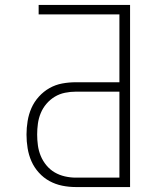

<svg xmlns="http://www.w3.org/2000/svg" viewBox="-20 -755 640 775"><path d="M286 0Q258 0 231 -5.5Q204 -11 180 -24Q156 -37 137 -58Q118 -79 107 -104Q96 -129 91.5 -156.5Q87 -184 87 -212Q87 -239 91.5 -266.5Q96 -294 107 -319Q118 -344 137 -365Q156 -386 180 -399.5Q204 -413 231 -418Q258 -423 286 -423H462V-697H136V-735H505V0ZM286 -38H462V-385H286Q264 -385 242 -380.5Q220 -376 201 -364.5Q182 -353 167.5 -336Q153 -319 144.5 -298.5Q136 -278 133 -256Q130 -234 130 -212Q130 -190 133 -168Q136 -146 144.5 -125.5Q153 -105 167.5 -87.5Q182 -70 201 -59Q220 -48 242 -43Q264 -38 286 -38Z"/></svg>

Font: Iosevka Aile Extralight
Style: Regular
Weight: 200
Designer: Belleve Invis
Foundry: Belleve Invis
Version: Version 31.1.0; ttfautohint (v1.8.4)